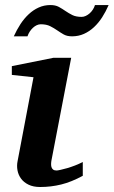

<svg xmlns="http://www.w3.org/2000/svg" viewBox="-20 -729 451 761"><path d="M308.1 -32.2Q263.2 -7.8 222.7 2.2Q182.1 12.2 139.2 12.2Q111.8 12.2 93 2.9Q74.2 -6.3 63.5 -21Q52.7 -35.6 49.3 -54Q45.9 -72.3 49.8 -90.8L112.8 -422.9L26.9 -432.1V-466.8L191.9 -500H262.2L185.1 -99.1Q183.1 -90.3 182.6 -82Q182.1 -73.7 183.8 -67.4Q185.5 -61 190.4 -57.1Q195.3 -53.2 204.1 -53.2Q208 -53.2 219.5 -55.7Q231 -58.1 246.1 -62.5Q261.2 -66.9 277.6 -73.2Q293.9 -79.6 308.1 -86.9ZM410.6 -709Q399.4 -683.1 385 -660.6Q370.6 -638.2 352.5 -621.3Q334.5 -604.5 312.7 -594.7Q291 -585 265.6 -585Q245.6 -585 232.4 -592.5Q219.2 -600.1 206.5 -608.9Q193.8 -617.7 179 -625.2Q164.1 -632.8 141.6 -632.8Q133.8 -632.8 125.7 -629.2Q117.7 -625.5 110.6 -618.9Q103.5 -612.3 97.9 -603.8Q92.3 -595.2 88.9 -585H34.7Q46.4 -610.8 61 -633.3Q75.7 -655.8 93.8 -672.6Q111.8 -689.5 133.3 -699.2Q154.8 -709 179.7 -709Q199.7 -709 213.1 -701.7Q226.6 -694.3 239.3 -685.5Q252 -676.8 266.6 -669.4Q281.2 -662.1 303.7 -662.1Q311.5 -662.1 319.6 -665.8Q327.6 -669.4 335 -675.8Q342.3 -682.1 347.9 -690.7Q353.5 -699.2 356.4 -709Z"/></svg>

Font: Charis SIL Afr
Style: Bold Italic
Weight: 700
Italic angle: -11°
Foundry: SIL International
Version: Version 5.000